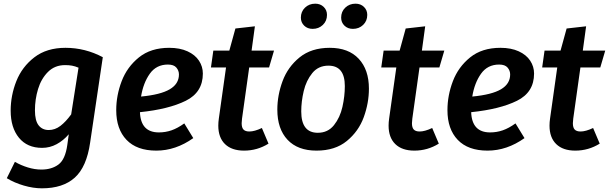

<svg xmlns="http://www.w3.org/2000/svg" viewBox="-20 -804 3311 1044"><path d="M539 -493 470 -28Q451 104 386.5 162Q322 220 208 220Q161 220 109.5 205Q58 190 17 165L61 76Q94 95 131.5 106.5Q169 118 205 118Q261 118 298 90.5Q335 63 346 -16L354 -74Q325 -40 288 -20Q251 0 209 0Q128 0 83 -55Q38 -110 38 -202Q38 -285 69 -363Q100 -441 167 -492.5Q234 -544 336 -544Q443 -544 539 -493ZM170 -204Q170 -148 190 -122.5Q210 -97 245 -97Q279 -97 308.5 -119.5Q338 -142 367 -182L407 -436Q388 -444 371.5 -447Q355 -450 334 -450Q278 -450 241 -413Q204 -376 187 -320Q170 -264 170 -204Z M741 -194Q745 -84 844 -84Q880 -84 913 -95.5Q946 -107 982 -133L1031 -53Q935 15 830 15Q724 15 668 -43.5Q612 -102 612 -205Q612 -285 641.5 -362.5Q671 -440 735.5 -492Q800 -544 900 -544Q958 -544 999.5 -525Q1041 -506 1062 -474Q1083 -442 1083 -404Q1083 -302 990 -256Q897 -210 741 -194ZM953 -399Q953 -420 939 -436.5Q925 -453 893 -453Q830 -453 794.5 -403Q759 -353 747 -279Q853 -289 903 -318.5Q953 -348 953 -399Z M1296 -159Q1294 -139 1294 -134Q1294 -110 1304 -99.5Q1314 -89 1336 -89Q1364 -89 1404 -108L1440 -23Q1379 15 1307 15Q1240 15 1203.5 -20.5Q1167 -56 1167 -121Q1167 -139 1170 -160L1209 -437H1127L1140 -529H1227L1260 -649L1366 -661L1348 -529H1470L1443 -437H1335Z M1488 -208Q1488 -286 1516.5 -363Q1545 -440 1609 -492Q1673 -544 1773 -544Q1875 -544 1930.5 -484.5Q1986 -425 1986 -322Q1986 -244 1958 -167Q1930 -90 1866 -37.5Q1802 15 1701 15Q1599 15 1543.5 -44Q1488 -103 1488 -208ZM1855 -336Q1855 -447 1766 -447Q1711 -447 1678 -406.5Q1645 -366 1631.5 -309Q1618 -252 1618 -198Q1618 -82 1708 -82Q1763 -82 1796 -123.5Q1829 -165 1842 -223Q1855 -281 1855 -336ZM1616 -708Q1616 -741 1638.5 -762.5Q1661 -784 1694 -784Q1722 -784 1740 -766.5Q1758 -749 1758 -723Q1758 -690 1735.5 -668.5Q1713 -647 1680 -647Q1652 -647 1634 -664.5Q1616 -682 1616 -708ZM1835 -708Q1835 -741 1857.5 -762.5Q1880 -784 1913 -784Q1941 -784 1959 -766.5Q1977 -749 1977 -723Q1977 -690 1954.5 -668.5Q1932 -647 1899 -647Q1871 -647 1853 -664.5Q1835 -682 1835 -708Z M2222 -159Q2220 -139 2220 -134Q2220 -110 2230 -99.5Q2240 -89 2262 -89Q2290 -89 2330 -108L2366 -23Q2305 15 2233 15Q2166 15 2129.5 -20.5Q2093 -56 2093 -121Q2093 -139 2096 -160L2135 -437H2053L2066 -529H2153L2186 -649L2292 -661L2274 -529H2396L2369 -437H2261Z M2542 -194Q2546 -84 2645 -84Q2681 -84 2714 -95.5Q2747 -107 2783 -133L2832 -53Q2736 15 2631 15Q2525 15 2469 -43.5Q2413 -102 2413 -205Q2413 -285 2442.5 -362.5Q2472 -440 2536.5 -492Q2601 -544 2701 -544Q2759 -544 2800.5 -525Q2842 -506 2863 -474Q2884 -442 2884 -404Q2884 -302 2791 -256Q2698 -210 2542 -194ZM2754 -399Q2754 -420 2740 -436.5Q2726 -453 2694 -453Q2631 -453 2595.5 -403Q2560 -353 2548 -279Q2654 -289 2704 -318.5Q2754 -348 2754 -399Z M3097 -159Q3095 -139 3095 -134Q3095 -110 3105 -99.5Q3115 -89 3137 -89Q3165 -89 3205 -108L3241 -23Q3180 15 3108 15Q3041 15 3004.5 -20.5Q2968 -56 2968 -121Q2968 -139 2971 -160L3010 -437H2928L2941 -529H3028L3061 -649L3167 -661L3149 -529H3271L3244 -437H3136Z"/></svg>

Font: FiraGO Medium
Style: Italic
Weight: 500
Italic angle: -8°
Designer: bBox Type GmbH
Foundry: bBox Type GmbH
Version: Version 1.001